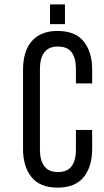

<svg xmlns="http://www.w3.org/2000/svg" viewBox="-20 -848 476 875"><path d="M276 -828V-738H208V-828ZM242 -707Q323 -707 361.5 -659Q400 -611 400 -531V-468H326V-535Q326 -583 306.5 -609.5Q287 -636 244 -636Q202 -636 182 -609.5Q162 -583 162 -535V-165Q162 -117 182 -90.5Q202 -64 244 -64Q287 -64 306.5 -90.5Q326 -117 326 -165V-256H400V-169Q400 -89 361.5 -41Q323 7 242 7Q162 7 123.5 -41Q85 -89 85 -169V-531Q85 -571 94.5 -603.5Q104 -636 123.5 -659Q143 -682 172.5 -694.5Q202 -707 242 -707Z"/></svg>

Font: Bebas Neue Regular
Style: Regular
Weight: 400
Designer: Ryoichi Tsunekawa & LGV (GE)
Foundry: Free Software Foundation, Inc.
Version: Version 1.003 August 13, 2016